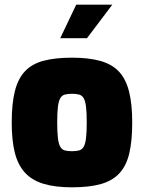

<svg xmlns="http://www.w3.org/2000/svg" viewBox="-20 -794 614 819"><path d="M287 5Q215 5 165.5 -10Q116 -25 86 -58Q56 -91 43 -143.5Q30 -196 30 -271Q30 -352 43.5 -405.5Q57 -459 87 -490.5Q117 -522 166.5 -535Q216 -548 287 -548Q359 -548 408.5 -534Q458 -520 487.5 -488.5Q517 -457 530.5 -403.5Q544 -350 544 -271Q544 -193 531.5 -140Q519 -87 489.5 -55Q460 -23 410.5 -9Q361 5 287 5ZM287 -149Q306 -149 318 -152.5Q330 -156 337 -168Q344 -180 347 -205Q350 -230 350 -272Q350 -314 347 -338.5Q344 -363 337 -375Q330 -387 318 -390.5Q306 -394 287 -394Q268 -394 256 -390.5Q244 -387 237 -375Q230 -363 227 -338.5Q224 -314 224 -272Q224 -230 227 -205Q230 -180 237 -168Q244 -156 256 -152.5Q268 -149 287 -149ZM237 -631 305 -774H459L351 -631Z"/></svg>

Font: Exo Thin Black
Style: Regular
Weight: 900
Version: Version 2.000